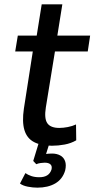

<svg xmlns="http://www.w3.org/2000/svg" viewBox="-20 -662 435 884"><path d="M219 9Q169 9 136.5 -8Q104 -25 92.5 -63Q81 -101 90 -162L131 -425H50L62 -498H149L172 -642H267L244 -498H395L384 -425H233L191 -167Q183 -116 198 -94.5Q213 -73 253 -73Q271 -73 292 -77Q313 -81 330 -89L331 -16Q307 -2 277.5 3.5Q248 9 219 9ZM152 202Q131 202 108 197.5Q85 193 72 183L97 135Q108 143 124 148.5Q140 154 161 154Q183 154 197 145.5Q211 137 217 119Q221 103 212.5 95Q204 87 186 87Q179 87 167.5 88.5Q156 90 147 94L133 79L162 -16H212L187 63L167 54Q176 49 190.5 47Q205 45 220 45Q241 45 257 53.5Q273 62 279.5 79.5Q286 97 280 123Q268 163 234.5 182.5Q201 202 152 202Z"/></svg>

Font: Nunito Sans 7pt Condensed SemiBold
Style: Italic
Weight: 600
Width: 3
Italic angle: -9°
Designer: Vernon Adams
Foundry: Vernon Adams
Version: Version 3.101;gftools[0.9.27]